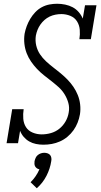

<svg xmlns="http://www.w3.org/2000/svg" viewBox="-20 -763 540 1023"><path d="M211 8Q191 8 171.5 4Q152 0 135.5 -9.5Q119 -19 106.5 -33.5Q94 -48 87 -66L76 0H15L45 -181H106Q102 -156 104 -130.5Q106 -105 118.5 -85.5Q131 -66 154 -56.5Q177 -47 202 -47Q227 -47 251.5 -54Q276 -61 296 -77Q316 -93 329 -115.5Q342 -138 346 -163Q351 -190 344 -215Q337 -240 323.5 -261.5Q310 -283 291.5 -299.5Q273 -316 253 -331.5Q233 -347 213.5 -362.5Q194 -378 177 -396Q160 -414 145.5 -435Q131 -456 122 -479.5Q113 -503 110 -529.5Q107 -556 111 -583Q115 -604 122.5 -624Q130 -644 141 -662.5Q152 -681 167.5 -697.5Q183 -714 202.5 -724.5Q222 -735 243 -739Q264 -743 284 -743Q306 -743 327.5 -738.5Q349 -734 367 -724.5Q385 -715 399 -699Q413 -683 421 -664L433 -735H494L464 -554H403Q407 -579 405 -604Q403 -629 390.5 -649Q378 -669 355 -678.5Q332 -688 307 -688Q292 -688 276 -685Q260 -682 245 -675Q230 -668 217.5 -657Q205 -646 195.5 -632.5Q186 -619 180 -604Q174 -589 171 -573Q167 -546 173 -520.5Q179 -495 193 -474Q207 -453 225.5 -436Q244 -419 263.5 -404Q283 -389 302.5 -373Q322 -357 339.5 -339Q357 -321 371 -300.5Q385 -280 394.5 -256.5Q404 -233 407 -206.5Q410 -180 406 -154Q402 -131 393.5 -109.5Q385 -88 371.5 -69Q358 -50 339.5 -34.5Q321 -19 299.5 -9.5Q278 0 256 4Q234 8 211 8ZM176 240 143 208Q158 193 170 175.5Q182 158 190 139Q183 138 177 134Q171 130 167.5 124Q164 118 163.5 110.5Q163 103 164 96Q166 87 170 78Q174 69 181.5 63Q189 57 198 54Q207 51 216 51Q225 51 233.5 54Q242 57 247 63Q252 69 253.5 78Q255 87 253 96Q247 136 227.5 174Q208 212 176 240Z"/></svg>

Font: Iosevka Curly Slab LtObl
Style: Regular
Weight: 300
Italic angle: -9°
Monospace: yes
Designer: Belleve Invis
Foundry: Belleve Invis
Version: Version 11.0.0; ttfautohint (v1.8.3)